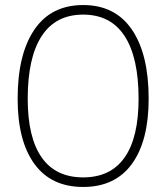

<svg xmlns="http://www.w3.org/2000/svg" viewBox="-20 -730 660 762"><path d="M50 -338Q50 -515 116.5 -612.5Q183 -710 310 -710Q437 -710 503.5 -612.5Q570 -515 570 -338Q570 -171 503.5 -79.5Q437 12 310 12Q183 12 116.5 -79.5Q50 -171 50 -338ZM530 -338Q530 -502 474.5 -587Q419 -672 310 -672Q201 -672 145.5 -587Q90 -502 90 -338Q90 -184 145.5 -105Q201 -26 310 -26Q419 -26 474.5 -105Q530 -184 530 -338Z"/></svg>

Font: Krub ExtraLight
Style: Regular
Weight: 275
Designer: Ekaluck Peanpanawate
Foundry: Cadson Demak Co.,Ltd.
Version: Version 1.000; ttfautohint (v1.6)